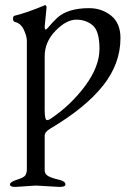

<svg xmlns="http://www.w3.org/2000/svg" viewBox="-20 -446 539 751"><path d="M154.8 -16.1Q154.8 23.9 164.1 23.9Q168.9 23.9 175.8 20Q255.9 -33.2 312.5 -109.4Q369.1 -185.5 369.1 -254.9Q369.1 -324.2 342.8 -346.7Q316.4 -369.1 278.3 -369.1Q239.7 -369.1 197.3 -325.7Q154.8 -282.2 154.8 -226.1ZM46.9 256.8Q75.2 248 80.1 238.3Q85 228.5 85 220.2V-287.1Q85 -304.2 73.2 -329.6Q61 -355 39.1 -359.9Q31.2 -361.8 30.8 -372.6Q30.8 -383.3 38.1 -384.8Q80.1 -394.5 153.8 -424.8L154.8 -425.8H155.8Q161.6 -425.8 162.1 -417L154.8 -341.8Q154.8 -322.8 166 -335.9Q189 -362.8 204.1 -376.5Q245.6 -414.1 328.6 -414.1Q377.9 -414.1 414.6 -384.8Q451.2 -355.5 451.2 -296.9Q451.2 -196.8 382.8 -110.8Q314.5 -24.9 178.2 56.2Q155.3 69.3 154.8 84V220.2Q154.8 235.4 169.4 243.2Q184.1 251 210 256.8Q236.3 262.7 235.8 275.9Q235.8 284.7 213.9 285.2L120.1 279.8L40 285.2Q19 285.2 19 275.4Q19 265.6 46.9 256.8Z"/></svg>

Font: EBGaramond
Style: Regular
Weight: 400
Version: Version 000.012g